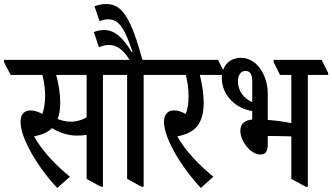

<svg xmlns="http://www.w3.org/2000/svg" viewBox="-61 -921 1649 953"><path d="M223 12 286 -44C224 -94 152 -165 108 -244C117 -246 128 -249 136 -251C161 -258 181 -269 197 -285C234 -262 279 -248 320 -248C338 -248 355 -249 369 -252V-33L440 6H450V-549H552V-559L519 -624H-41V-612L-8 -549H149C158 -517 163 -480 163 -444C163 -411 158 -380 149 -355C128 -367 108 -373 91 -373C59 -373 41 -353 41 -316C41 -233 128 -89 223 12ZM238 -412C238 -456 230 -504 218 -549H369V-339C346 -325 320 -317 291 -317C269 -317 246 -322 225 -330C234 -353 238 -380 238 -412Z M642 6H652V-549H753V-559L720 -624H646C587 -838 544 -901 466 -901C446 -901 424 -896 408 -890L433 -816C447 -822 462 -825 477 -825C534 -825 561 -769 597 -663L593 -662C557 -722 515 -772 456 -772C436 -772 420 -768 405 -762L430 -686C447 -694 464 -698 479 -698C521 -698 552 -672 582 -624H469V-613L502 -549H570V-33Z M936 12 998 -44C936 -95 863 -165 819 -244C830 -246 841 -249 846 -251C918 -271 950 -321 950 -412C950 -455 942 -504 931 -549H1054V-559L1021 -624H671V-613L704 -549H861C870 -517 875 -480 875 -444C875 -410 871 -380 861 -355C840 -367 821 -373 803 -373C771 -373 753 -353 753 -316C753 -233 841 -89 936 12Z M1232 -154C1262 -154 1268 -178 1268 -203V-246C1272 -246 1276 -246 1279 -246C1316 -246 1356 -245 1385 -244V-33L1457 6H1467V-549H1568V-559L1535 -624H1297V-613L1329 -549H1385V-310C1345 -318 1304 -323 1268 -326V-456C1268 -549 1213 -634 1135 -634C1075 -634 1040 -591 1040 -534C1040 -447 1111 -381 1191 -370V-328C1151 -323 1132 -306 1132 -272C1132 -217 1185 -154 1232 -154ZM1120 -519C1120 -547 1134 -569 1157 -569C1181 -569 1191 -550 1191 -519V-414C1150 -432 1120 -468 1120 -519Z"/></svg>

Font: Noto Serif Devanagari ExtraCondensed Medium
Style: Regular
Weight: 500
Width: 2
Designer: Universal Thirst, Indian Type Foundry and the Monotype Design Team
Foundry: Monotype Imaging Inc.
Version: Version 2.004